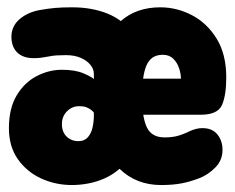

<svg xmlns="http://www.w3.org/2000/svg" viewBox="-20 -508 659 538"><path d="M181.5 10.5Q135.5 10.5 95.2 -8Q55 -26.5 30 -62Q5 -97.5 5 -149Q5 -204.5 26.8 -240.8Q48.5 -277 82.8 -294.8Q117 -312.5 153.5 -312.5Q190.5 -312.5 213.8 -302.5Q237 -292.5 243 -286.5V-301Q243 -314.5 233.2 -326.5Q223.5 -338.5 206 -346Q188.5 -353.5 165 -353.5Q151.5 -353.5 139 -352.8Q126.5 -352 115 -349.5Q104.5 -347.5 94.5 -346.2Q84.5 -345 75 -345Q44.5 -345 28.2 -361Q12 -377 12 -405Q12 -434 34 -453.5Q56 -473 89.5 -479.5Q114.5 -484 134.5 -485.8Q154.5 -487.5 182 -487.5Q210.5 -487.5 235.2 -483Q260 -478.5 281 -470Q302 -461.5 318.5 -449Q340 -468 367.8 -477.8Q395.5 -487.5 429 -487.5Q475.5 -487.5 517.8 -465.5Q560 -443.5 587 -399.8Q614 -356 614 -291Q614 -241 602 -213.8Q590 -186.5 542.5 -186.5H381.5Q384.5 -166.5 391 -152.2Q397.5 -138 409.8 -130.5Q422 -123 441.5 -123Q462 -123 477.8 -127.2Q493.5 -131.5 515 -142Q522.5 -145 530.5 -147Q538.5 -149 547 -149Q575 -149 589.2 -131.2Q603.5 -113.5 603.5 -88Q603.5 -59 583.2 -38.5Q563 -18 538 -8.5Q513.5 1 488.8 5.8Q464 10.5 431.5 10.5Q396.5 10.5 367.2 -1Q338 -12.5 315 -35Q295.5 -18 272.8 -8Q250 2 226.8 6.2Q203.5 10.5 181.5 10.5ZM153.5 -160Q153.5 -138 166.8 -125.2Q180 -112.5 200 -112.5Q216.5 -112.5 226 -123.2Q235.5 -134 239.2 -150.5Q243 -167 243 -184V-192.5Q240 -196.5 234.8 -200.5Q229.5 -204.5 221.8 -207.5Q214 -210.5 202 -210.5Q182 -210.5 167.8 -196.2Q153.5 -182 153.5 -160ZM381 -287.5H487Q487 -300.5 482 -316.2Q477 -332 465.8 -343.2Q454.5 -354.5 436.5 -354.5Q419 -354.5 407.8 -346.8Q396.5 -339 390.2 -324.2Q384 -309.5 381 -287.5Z"/></svg>

Font: Sono ExtraLight Monospace ExtraBold
Style: Regular
Weight: 800
Version: Version 2.112